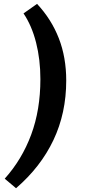

<svg xmlns="http://www.w3.org/2000/svg" viewBox="-20 -810 455 1012"><path d="M4.9 131.8Q95.7 30.8 144.3 -100.1Q192.9 -231 192.9 -392.6Q192.9 -496.1 170.2 -585.4Q147.5 -674.8 104 -739.3L175.3 -789.6Q251 -708.5 290 -608.2Q329.1 -507.8 329.1 -385.3Q329.1 -213.9 261.7 -71.8Q194.3 70.3 64.5 182.1Z"/></svg>

Font: Proza Libre
Style: SemiBold Italic
Weight: 600
Designer: Jasper de Waard
Foundry: Jasper de Waard
Version: Version 1.000; ttfautohint (v1.4.1.8-43bc)